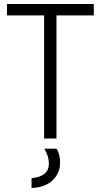

<svg xmlns="http://www.w3.org/2000/svg" viewBox="-20 -694 505 962"><path d="M450 -617H263V0H201V-617H15V-674H450ZM281 121Q281 173 244 209Q207 245 138 248V199Q225 190 225 126Q225 89 202 51H263Q281 77 281 121Z"/></svg>

Font: Hind Vadodara Light
Style: Regular
Weight: 300
Designer: Hitesh Malaviya
Foundry: Indian Type Foundry
Version: Version 1.000;PS 1.0;hotconv 1.0.86;makeotf.lib2.5.63406; tt